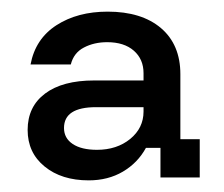

<svg xmlns="http://www.w3.org/2000/svg" viewBox="-20 -630 385 330"><path d="M132.5 -320Q85.8 -320 56.7 -343.8Q27.5 -367.5 27.5 -406.7Q27.5 -446.7 57.5 -469.2Q87.5 -491.7 141.7 -491.7H226.7V-504.2Q226.7 -528.3 210 -542.9Q193.3 -557.5 164.2 -557.5Q141.7 -557.5 124.2 -548.3Q106.7 -539.2 101.7 -519.2H32.5Q40.8 -563.3 77.1 -586.7Q113.3 -610 165 -610Q223.3 -610 256.7 -581.7Q290 -553.3 290 -502.5V-390.8H323.3V-325H255.8V-375.8H230.8Q216.7 -350 191.2 -335Q165.8 -320 132.5 -320ZM146.7 -372.5Q180.8 -372.5 203.8 -391.2Q226.7 -410 226.7 -438.3V-445.8H145Q90 -445.8 90 -410Q90 -392.5 105 -382.5Q120 -372.5 146.7 -372.5Z"/></svg>

Font: Funnel Display
Style: Regular
Weight: 400
Designer: NORD ID, Kristian Moeller
Foundry: Dicotype
Version: Version 1.000